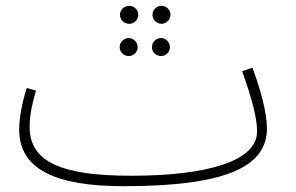

<svg xmlns="http://www.w3.org/2000/svg" viewBox="-20 -620 1019 661"><path d="M425 -538C442 -538 456 -552 456 -569C456 -586 442 -600 425 -600C407 -600 393 -586 393 -569C393 -552 407 -538 425 -538ZM536 -538C553 -538 567 -552 567 -569C567 -586 553 -600 536 -600C519 -600 505 -586 505 -569C505 -552 519 -538 536 -538ZM423 -427C440 -427 454 -441 454 -457C454 -475 440 -489 423 -489C406 -489 392 -475 392 -457C392 -441 406 -427 423 -427ZM535 -427C551 -427 565 -441 565 -457C565 -475 551 -489 535 -489C517 -489 503 -475 503 -457C503 -441 517 -427 535 -427ZM406 21C772 21 899 -52 899 -178C899 -232 877 -312 849 -387L814 -375C846 -282 865 -217 865 -167C865 -66 695 -15 432 -15C199 -15 82 -59 82 -183C82 -228 93 -271 104 -308L72 -317C58 -273 46 -218 46 -174C46 -36 173 21 406 21Z"/></svg>

Font: Noto Sans Arabic ExtLt
Style: Regular
Weight: 200
Designer: Monotype Design Team, Nadine Chahine, Nizar Qandah and Khaled Hosny
Foundry: Monotype Imaging Inc.
Version: Version 2.012